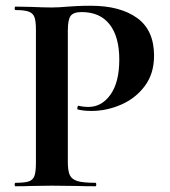

<svg xmlns="http://www.w3.org/2000/svg" viewBox="-20 -648 593 668"><path d="M312 -12Q315 -12 315 -6Q315 0 312 0Q271 0 248 -1L161 -2L88 -1Q68 0 34 0Q31 0 31 -6Q31 -12 34 -12Q66 -12 80.5 -17Q95 -22 100 -36.5Q105 -51 105 -81V-544Q105 -574 100 -588Q95 -602 80 -607.5Q65 -613 34 -613Q31 -613 31 -619Q31 -625 34 -625L87 -624Q133 -622 160 -622Q184 -622 217 -625Q230 -626 250 -627Q270 -628 296 -628Q398 -628 457 -585.5Q516 -543 516 -454Q516 -392 484 -349Q452 -306 401.5 -284Q351 -262 298 -262Q271 -262 251 -267Q249 -267 249 -272Q249 -275 250.5 -278Q252 -281 254 -280Q269 -276 288 -276Q334 -276 364.5 -319Q395 -362 395 -441Q395 -520 361.5 -563Q328 -606 264 -606Q236 -606 226 -593Q216 -580 216 -542V-85Q216 -53 223 -38.5Q230 -24 249.5 -18Q269 -12 312 -12Z"/></svg>

Font: Cormorant Infant
Style: Bold
Weight: 700
Designer: Christian Thalmann (Catharsis Fonts)
Foundry: Catharsis Fonts
Version: Version 4.000